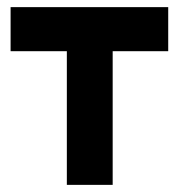

<svg xmlns="http://www.w3.org/2000/svg" viewBox="-20 -520 503 540"><path d="M453.1 -500Q453.1 -468.8 453.1 -376Q414.1 -376 296.9 -376Q296.9 -282.2 296.9 0Q264.6 0 168 0Q168 -93.8 168 -376Q128.9 -376 9.8 -376Q9.8 -407.2 9.8 -500Q121.1 -500 453.1 -500Z"/></svg>

Font: LeFont
Style: Regular
Weight: 700
Designer: Leryon MEDIA
Version: Version 1.0